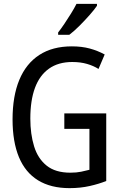

<svg xmlns="http://www.w3.org/2000/svg" viewBox="-20 -964 640 994"><path d="M340 10Q243 10 177 -30.5Q111 -71 78 -150.5Q45 -230 45 -346Q45 -466 80 -550.5Q115 -635 183.5 -679.5Q252 -724 352 -724Q403 -724 444 -713Q485 -702 522 -682L490 -607Q465 -623 431 -633Q397 -643 354 -643Q282 -643 233.5 -608.5Q185 -574 161 -509Q137 -444 137 -350Q137 -270 156.5 -206.5Q176 -143 221.5 -106.5Q267 -70 344 -70Q376 -70 400 -75Q424 -80 443 -85V-297H313V-377H530V-27Q493 -12 444.5 -1Q396 10 340 10ZM281 -796Q296 -815 313.5 -841Q331 -867 348 -894.5Q365 -922 376 -944H482V-934Q470 -916 445 -887.5Q420 -859 391.5 -830.5Q363 -802 339 -784H281Z"/></svg>

Font: Noto Sans Mono
Style: Regular
Weight: 400
Designer: Monotype Design Team
Foundry: Monotype Imaging Inc.
Version: Version 2.014